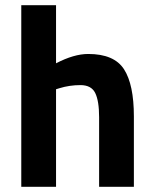

<svg xmlns="http://www.w3.org/2000/svg" viewBox="-20 -720 593 740"><path d="M196 0H62V-700H196V-476Q265 -512 320 -512Q420 -512 458 -453Q496 -394 496 -271V0H362V-268Q362 -331 347 -361.5Q332 -392 290 -392Q248 -392 209 -380L196 -376Z"/></svg>

Font: Titillium-CLs Web
Style: CLs-Bold
Weight: 700
Version: Version 1.002;PS 57.000;hotconv 1.0.70;makeotf.lib2.5.55311